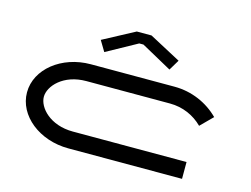

<svg xmlns="http://www.w3.org/2000/svg" viewBox="-85 -741 1151 882"><g transform="rotate(15 490.0 -300.0)"><path d="M315 -520 345 -470 490 -550H510L655 -470L685 -520L535 -600H465ZM840.8 0V-80H300C191.2 -80 130 -149 130 -200C130 -251 191.2 -320 300 -320H697.8C758.8 -320 813.5 -295.6 853.4 -255.6L910 -312.2C855.7 -366.5 780.7 -400 697.8 -400H300C161.8 -400 50 -310.5 50 -200C50 -89.5 161.8 0 300 0Z"/></g></svg>

Font: KetosagCBd
Style: Regular
Weight: 500
Designer: gluk
Foundry: gluk
Version: Version 00.0024